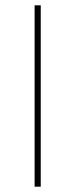

<svg xmlns="http://www.w3.org/2000/svg" viewBox="-20 -701 283 721"><path d="M133 -681V0H110V-681Z"/></svg>

Font: Fira Sans Condensed Thin
Style: Regular
Weight: 250
Width: 3
Designer: Carrois Corporate & Edenspiekermann AG
Foundry: Carrois Corporate GbR & Edenspiekermann AG
Version: Version 4.203